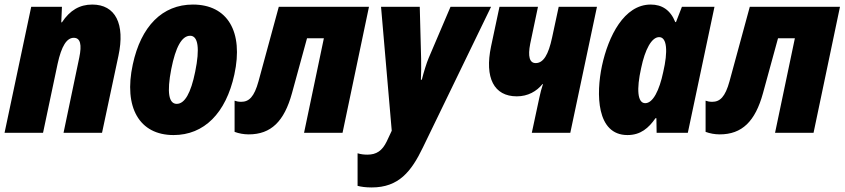

<svg xmlns="http://www.w3.org/2000/svg" viewBox="-28 -583 3708 843"><path d="M-8 0H161L225 -303C242 -381 265 -417 296 -417C325 -417 332 -387 320 -330L251 0H420L492 -338C522 -478 479 -563 377 -563C322 -563 279 -538 244 -485H241L244 -553H109Z M734 10C868 10 964 -86 1001 -256C1042 -444 971 -563 819 -563C685 -563 591 -468 555 -300C514 -111 584 10 734 10ZM748 -127C713 -127 704 -177 724 -280C743 -376 770 -426 807 -426C842 -426 850 -370 829 -268C810 -174 783 -127 748 -127Z M1064 7C1162 7 1220 -50 1254 -174L1320 -415H1394L1307 0H1476L1592 -553H1196L1107 -226C1088 -157 1065 -136 1031 -136C1019 -136 1010 -138 1002 -141V-4C1021 3 1042 7 1064 7Z M1604 240C1723 240 1778 170 1829 64L2128 -553H1950L1854 -328C1845 -307 1832 -265 1824 -233H1820C1821 -263 1822 -294 1821 -325L1815 -553H1645L1692 -9L1670 38C1650 79 1625 96 1585 96C1573 96 1558 95 1542 90V233C1557 237 1577 240 1604 240Z M2307 0H2476L2593 -553H2425L2396 -418C2380 -343 2358 -306 2324 -306C2297 -306 2289 -335 2300 -391L2334 -553H2165L2128 -379C2099 -241 2141 -160 2241 -160C2290 -160 2328 -182 2354 -214H2356C2350 -196 2344 -174 2340 -154Z M2727 10C2785 10 2820 -21 2850 -64H2854L2855 0H2992L3109 -553H2966L2940 -486H2937C2915 -540 2878 -563 2829 -563C2712 -563 2643 -424 2615 -294C2589 -172 2590 10 2727 10ZM2805 -130C2771 -130 2766 -190 2787 -284C2804 -366 2833 -420 2866 -420C2901 -420 2905 -357 2884 -267C2867 -186 2839 -130 2805 -130Z M3132 7C3230 7 3288 -50 3322 -174L3388 -415H3462L3375 0H3544L3660 -553H3264L3175 -226C3156 -157 3133 -136 3099 -136C3087 -136 3078 -138 3070 -141V-4C3089 3 3110 7 3132 7Z"/></svg>

Font: Noto Sans Condensed Black
Style: Italic
Weight: 900
Width: 3
Italic angle: -12°
Designer: Monotype Design Team
Foundry: Monotype Imaging Inc.
Version: Version 2.013